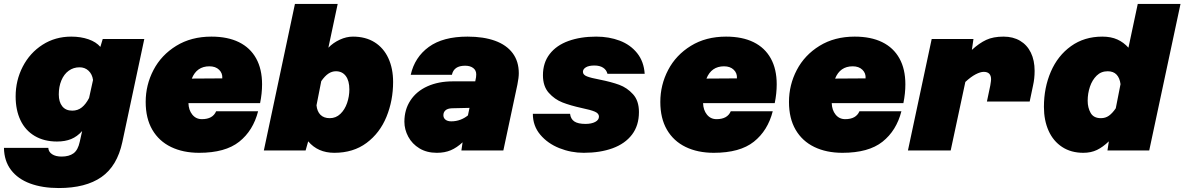

<svg xmlns="http://www.w3.org/2000/svg" viewBox="-55 -760 5984 970"><path d="M464 -563H674L563 -42Q537 79 457.5 134.5Q378 190 242 190Q159 190 97 167Q35 144 0.5 98.5Q-34 53 -35 -13H189Q190 7 208 19Q226 31 256 31Q294 31 316.5 14.5Q339 -2 348 -44L360 -98Q335 -70 304.5 -57.5Q274 -45 233 -45Q168 -45 120.5 -73Q73 -101 48.5 -152.5Q24 -204 24 -273Q24 -354 60 -423.5Q96 -493 160 -534Q224 -575 305 -575Q353 -575 392 -561.5Q431 -548 452 -523ZM310 -201Q338 -201 358.5 -217.5Q379 -234 395 -265L415 -356Q411 -385 392.5 -402.5Q374 -420 347 -420Q316 -420 292 -402.5Q268 -385 255 -353.5Q242 -322 242 -283Q242 -245 259.5 -223Q277 -201 310 -201Z M681 -245Q681 -331 720.5 -406.5Q760 -482 835.5 -528.5Q911 -575 1013 -575Q1095 -575 1152 -547Q1209 -519 1239 -465Q1269 -411 1269 -334Q1269 -288 1259 -239H897Q898 -204 916.5 -181Q935 -158 965 -158Q1020 -158 1037 -198H1249Q1224 -100 1153.5 -44Q1083 12 951 12Q870 12 809 -17.5Q748 -47 714.5 -104.5Q681 -162 681 -245ZM1068 -364Q1070 -390 1052 -407.5Q1034 -425 1003 -425Q939 -425 914 -363Z M1931 -346Q1931 -252 1897.5 -170Q1864 -88 1797 -38Q1730 12 1634 12Q1551 12 1502 -46L1489 0H1278L1435 -740H1651L1604 -519Q1628 -544 1661.5 -559.5Q1695 -575 1728 -575Q1792 -575 1837.5 -546.5Q1883 -518 1907 -466Q1931 -414 1931 -346ZM1611 -163Q1642 -163 1664.5 -184.5Q1687 -206 1698.5 -239.5Q1710 -273 1710 -308Q1710 -352 1692 -376Q1674 -400 1642 -400Q1622 -400 1604 -388Q1586 -376 1568 -350L1544 -228Q1547 -197 1564 -180Q1581 -163 1611 -163Z M2282 -41Q2253 -14 2222.5 -1Q2192 12 2152 12Q2101 12 2064 -10.5Q2027 -33 2007.5 -69.5Q1988 -106 1988 -145Q1988 -206 2018.5 -252.5Q2049 -299 2104.5 -324Q2160 -349 2233 -349H2346L2350 -370Q2351 -375 2351 -384Q2351 -405 2335.5 -416.5Q2320 -428 2295 -428Q2266 -428 2249.5 -416.5Q2233 -405 2228 -382H2020Q2040 -471 2111.5 -523Q2183 -575 2307 -575Q2388 -575 2446 -554Q2504 -533 2535 -491.5Q2566 -450 2566 -390Q2566 -368 2559 -333L2488 0H2276ZM2225 -147Q2249 -147 2270.5 -155Q2292 -163 2309 -177L2317 -215L2228 -213Q2206 -212 2195.5 -202.5Q2185 -193 2185 -178Q2185 -164 2195.5 -155.5Q2206 -147 2225 -147Z M2637 -185H2825Q2828 -159 2846.5 -146.5Q2865 -134 2903 -134Q2933 -134 2952 -144Q2971 -154 2971 -171Q2971 -187 2950 -196Q2929 -205 2885 -214Q2826 -227 2786.5 -242.5Q2747 -258 2717.5 -291Q2688 -324 2688 -380Q2688 -443 2722 -487Q2756 -531 2817 -553Q2878 -575 2957 -575Q3022 -575 3076 -554.5Q3130 -534 3164 -491.5Q3198 -449 3202 -387H3014Q3009 -407 2992 -418Q2975 -429 2948 -429Q2920 -429 2905 -420Q2890 -411 2890 -397Q2890 -382 2910.5 -374Q2931 -366 2974 -358Q3034 -346 3073.5 -331.5Q3113 -317 3143 -284Q3173 -251 3173 -194Q3173 -126 3138 -80Q3103 -34 3040 -11Q2977 12 2894 12Q2830 12 2771 -11.5Q2712 -35 2674.5 -79.5Q2637 -124 2637 -185Z M3281 -245Q3281 -331 3320.5 -406.5Q3360 -482 3435.5 -528.5Q3511 -575 3613 -575Q3695 -575 3752 -547Q3809 -519 3839 -465Q3869 -411 3869 -334Q3869 -288 3859 -239H3497Q3498 -204 3516.5 -181Q3535 -158 3565 -158Q3620 -158 3637 -198H3849Q3824 -100 3753.5 -44Q3683 12 3551 12Q3470 12 3409 -17.5Q3348 -47 3314.5 -104.5Q3281 -162 3281 -245ZM3668 -364Q3670 -390 3652 -407.5Q3634 -425 3603 -425Q3539 -425 3514 -363Z M3931 -245Q3931 -331 3970.5 -406.5Q4010 -482 4085.5 -528.5Q4161 -575 4263 -575Q4345 -575 4402 -547Q4459 -519 4489 -465Q4519 -411 4519 -334Q4519 -288 4509 -239H4147Q4148 -204 4166.5 -181Q4185 -158 4215 -158Q4270 -158 4287 -198H4499Q4474 -100 4403.5 -44Q4333 12 4201 12Q4120 12 4059 -17.5Q3998 -47 3964.5 -104.5Q3931 -162 3931 -245ZM4318 -364Q4320 -390 4302 -407.5Q4284 -425 4253 -425Q4189 -425 4164 -363Z M4952 -359Q4952 -397 4915 -397Q4898 -397 4874 -384.5Q4850 -372 4822 -346L4748 0H4532L4652 -563H4863L4855 -508Q4892 -542 4927.5 -558.5Q4963 -575 5015 -575Q5063 -575 5098.5 -554Q5134 -533 5153 -494Q5172 -455 5172 -402Q5172 -363 5164 -328L5147 -247H4931L4948 -328Q4952 -352 4952 -359Z M5646 -519 5693 -740H5909L5751 0H5540L5547 -46Q5517 -17 5487 -2.5Q5457 12 5418 12Q5356 12 5311 -17.5Q5266 -47 5242.5 -99.5Q5219 -152 5219 -220Q5219 -317 5254 -398Q5289 -479 5356 -527Q5423 -575 5514 -575Q5558 -575 5590 -560.5Q5622 -546 5646 -519ZM5507 -163Q5530 -163 5547.5 -175.5Q5565 -188 5582 -213L5606 -335Q5602 -366 5586 -383Q5570 -400 5541 -400Q5508 -400 5485.5 -378Q5463 -356 5451.5 -322Q5440 -288 5440 -251Q5440 -216 5455 -189.5Q5470 -163 5507 -163Z"/></svg>

Font: Azeret Mono Black
Style: Italic
Weight: 900
Italic angle: -12°
Designer: Martin Vácha
Foundry: Displaay
Version: Version 1.000; Glyphs 3.0.3, build 3074